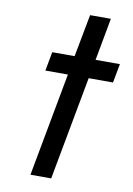

<svg xmlns="http://www.w3.org/2000/svg" viewBox="-84 -793 585 847"><g transform="rotate(10 208.5 -369.5)"><path d="M199 -464H98L114 -549H214L250 -739H343L308 -549H417L401 -464H292L206 0H113Z"/></g></svg>

Font: Involve Medium Oblique
Style: Italic
Weight: 500
Italic angle: -10.5°
Designer: Stefan Peev
Foundry: Context Ltd.
Version: Version 1.001